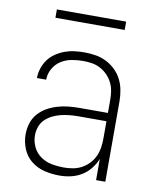

<svg xmlns="http://www.w3.org/2000/svg" viewBox="-80 -749 660 819"><g transform="rotate(10 250.0 -340.0)"><path d="M233 8Q201 8 169 0.5Q137 -7 111.5 -27Q86 -47 73.5 -77.5Q61 -108 61 -140Q61 -164 68 -187.5Q75 -211 91 -229.5Q107 -248 128 -260Q149 -272 172.5 -279Q196 -286 220 -288.5Q244 -291 268 -291H391V-348Q391 -367 388 -386Q385 -405 376 -422.5Q367 -440 353.5 -453.5Q340 -467 323 -476Q306 -485 287 -488Q268 -491 249 -491Q224 -491 199 -486.5Q174 -482 153 -468.5Q132 -455 119.5 -432.5Q107 -410 107 -385H67Q67 -407 74 -428Q81 -449 93.5 -466Q106 -483 124.5 -495.5Q143 -508 163.5 -515.5Q184 -523 205.5 -525.5Q227 -528 249 -528Q273 -528 297 -524Q321 -520 343 -509Q365 -498 382.5 -481Q400 -464 411 -442.5Q422 -421 426.5 -396.5Q431 -372 431 -348V0H391V-92Q382 -69 366 -49Q350 -29 328.5 -16Q307 -3 282.5 2.5Q258 8 233 8ZM245 -29Q265 -29 285 -32.5Q305 -36 322.5 -45.5Q340 -55 354 -69.5Q368 -84 376.5 -102.5Q385 -121 388 -140.5Q391 -160 391 -180V-255H268Q249 -255 230 -253Q211 -251 193 -246.5Q175 -242 158 -233.5Q141 -225 127.5 -212Q114 -199 107.5 -180.5Q101 -162 101 -143Q101 -117 112.5 -93Q124 -69 145.5 -54Q167 -39 193 -34Q219 -29 245 -29ZM400 -652H100V-688H400Z"/></g></svg>

Font: Iosevka Extralight
Style: Regular
Weight: 200
Monospace: yes
Designer: Belleve Invis
Foundry: Belleve Invis
Version: Version 32.0.1; ttfautohint (v1.8.4)